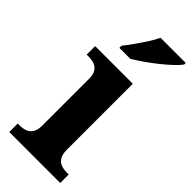

<svg xmlns="http://www.w3.org/2000/svg" viewBox="-248 -807 847 847"><g transform="rotate(45 176.0 -383.0)"><path d="M17 0V-53H29Q49 -53 65 -59Q81 -65 90.5 -80.5Q100 -96 100 -124V-416Q100 -443 90 -457.5Q80 -472 64.5 -477.5Q49 -483 29 -483H17V-536H252V-124Q252 -96 261.5 -80.5Q271 -65 287 -59Q303 -53 323 -53H335V0ZM98 -619Q113 -638 131.5 -664Q150 -690 167.5 -717Q185 -744 195 -766H352V-756Q343 -743 322 -723Q301 -703 273.5 -681Q246 -659 218 -639.5Q190 -620 166 -606H98Z"/></g></svg>

Font: Noto Serif Myanmar
Style: Regular
Weight: 400
Designer: Ben Mitchell and the Monotype Design Team
Foundry: Monotype Imaging Inc.
Version: Version 2.106